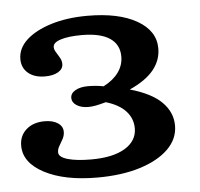

<svg xmlns="http://www.w3.org/2000/svg" viewBox="-40 -736 545 522"><g transform="rotate(-5 232.5 -475.0)"><path d="M205.7 -254.8Q116.7 -254.8 61.7 -283.6Q6.6 -312.5 6.6 -359Q6.6 -386.2 25.6 -403Q44.5 -419.8 76 -419.8Q98.2 -419.8 111.7 -410.8Q125.3 -401.8 125.3 -386.8Q125.3 -376.6 120.1 -367Q114.9 -357.4 109.9 -349.2Q105 -340.9 105 -332.3Q105 -319.5 128.9 -312.4Q152.9 -305.3 193.5 -305.3Q252.6 -305.3 285.6 -325.2Q318.5 -345.2 318.5 -379.4Q318.5 -406.3 300.1 -426.4Q281.7 -446.4 246 -456.9Q229.1 -452.2 218.1 -450.1Q207.1 -448.1 198 -448.1Q178.4 -448.1 166 -456.2Q153.6 -464.2 153.6 -476.4Q153.6 -489.3 167.1 -496.9Q180.5 -504.5 201.5 -504.5Q212.6 -504.5 223.3 -503.5Q233.9 -502.5 244 -500.5Q270.7 -514.2 284.9 -533.8Q299 -553.3 299 -576.9Q299 -609.8 273.2 -627.1Q247.4 -644.4 196.9 -644.4Q160.6 -644.4 139.4 -637.6Q118.1 -630.9 118.1 -618.5Q118.1 -611.6 123.1 -603.9Q128 -596.1 132.7 -587.9Q137.4 -579.7 137.4 -570.7Q137.4 -557.3 123.9 -549.2Q110.4 -541.1 88 -541.1Q59.1 -541.1 42 -555.4Q24.9 -569.8 24.9 -593.7Q24.9 -623.2 49.6 -645.9Q74.4 -668.5 117.7 -681.9Q161 -695.3 216.5 -695.3Q301.6 -695.3 351.4 -666.8Q401.1 -638.3 401.1 -590.3Q401.1 -557.8 379.8 -531.6Q358.4 -505.4 314.1 -485.6Q372.6 -469.1 400.4 -441.3Q428.1 -413.5 428.1 -377.2Q428.1 -341 400.1 -313.4Q372.1 -285.9 322.1 -270.3Q272.2 -254.8 205.7 -254.8Z"/></g></svg>

Font: Playfair 5pt SemiExpanded Light
Style: Regular
Weight: 300
Width: 6
Designer: Claus Eggers Sørensen
Foundry: Claus Eggers Sørensen
Version: Version 2.203